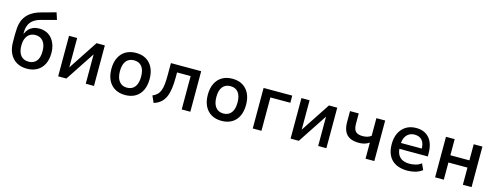

<svg xmlns="http://www.w3.org/2000/svg" viewBox="-21 -1498 5893 2279"><g transform="rotate(15 2926.0 -358.5)"><path d="M301 9Q229 9 175 -22.5Q121 -54 91.5 -114Q62 -174 62 -257V-350Q62 -390 65.5 -430Q69 -470 82 -508Q95 -546 121.5 -579Q148 -612 192.5 -639Q237 -666 304 -683L471 -729L499 -643L311 -593Q232 -572 194.5 -524Q157 -476 157 -397V-384H161Q174 -417 196.5 -440.5Q219 -464 251 -477Q283 -490 325 -490Q371 -490 410 -473.5Q449 -457 477 -425Q505 -393 521 -347.5Q537 -302 537 -245Q537 -165 508 -108Q479 -51 426 -21Q373 9 301 9ZM300 -77Q361 -77 395.5 -117.5Q430 -158 430 -239Q430 -318 395.5 -361Q361 -404 300 -404Q239 -404 204 -361.5Q169 -319 169 -242Q169 -160 203.5 -118.5Q238 -77 300 -77Z M686 0V-498H786V-129H781L1024 -498H1126V0H1025V-370H1031L787 0Z M1509 9Q1436 9 1383 -22Q1330 -53 1301.5 -111Q1273 -169 1273 -250Q1273 -330 1301.5 -388Q1330 -446 1382.5 -477Q1435 -508 1508 -508Q1582 -508 1634 -477Q1686 -446 1714.5 -388Q1743 -330 1743 -250Q1743 -169 1715 -111Q1687 -53 1634.5 -22Q1582 9 1509 9ZM1508 -81Q1570 -81 1604 -124.5Q1638 -168 1638 -250Q1638 -332 1604.5 -374.5Q1571 -417 1508 -417Q1446 -417 1412 -374.5Q1378 -332 1378 -250Q1378 -168 1412.5 -124.5Q1447 -81 1508 -81Z M1862 12 1825 -70Q1859 -84 1881.5 -106.5Q1904 -129 1916.5 -162.5Q1929 -196 1933.5 -243Q1938 -290 1938 -352V-498H2310V0H2204V-410H2037V-349Q2037 -272 2028.5 -212Q2020 -152 2000.5 -107.5Q1981 -63 1947 -33.5Q1913 -4 1862 12Z M2694 9Q2621 9 2568 -22Q2515 -53 2486.5 -111Q2458 -169 2458 -250Q2458 -330 2486.5 -388Q2515 -446 2567.5 -477Q2620 -508 2693 -508Q2767 -508 2819 -477Q2871 -446 2899.5 -388Q2928 -330 2928 -250Q2928 -169 2900 -111Q2872 -53 2819.5 -22Q2767 9 2694 9ZM2693 -81Q2755 -81 2789 -124.5Q2823 -168 2823 -250Q2823 -332 2789.5 -374.5Q2756 -417 2693 -417Q2631 -417 2597 -374.5Q2563 -332 2563 -250Q2563 -168 2597.5 -124.5Q2632 -81 2693 -81Z M3077 0V-498H3429V-410H3184V0Z M3542 0V-498H3642V-129H3637L3880 -498H3982V0H3881V-370H3887L3643 0Z M4463 0V-198Q4437 -179 4405 -170Q4373 -161 4338 -161Q4268 -161 4224 -184Q4180 -207 4159.5 -252.5Q4139 -298 4139 -363V-498H4246V-371Q4246 -332 4256 -305Q4266 -278 4291 -264Q4316 -250 4361 -250Q4391 -250 4416.5 -257.5Q4442 -265 4463 -281V-498H4571V0Z M4978 9Q4896 9 4837.5 -20Q4779 -49 4748.5 -107Q4718 -165 4718 -249Q4718 -325 4745.5 -383Q4773 -441 4825.5 -474.5Q4878 -508 4953 -508Q5023 -508 5071.5 -477.5Q5120 -447 5145 -390.5Q5170 -334 5170 -254V-217H4801V-289H5095L5078 -269Q5078 -353 5045.5 -390Q5013 -427 4953 -427Q4915 -427 4885 -409Q4855 -391 4837.5 -355.5Q4820 -320 4820 -263V-244Q4820 -185 4839 -148.5Q4858 -112 4894 -94.5Q4930 -77 4982 -77Q5018 -77 5056 -86.5Q5094 -96 5125 -121L5159 -46Q5120 -16 5072.5 -3.5Q5025 9 4978 9Z M5318 0V-498H5425V-300H5659V-498H5766V0H5659V-211H5425V0Z"/></g></svg>

Font: Nunito Sans 7pt SemiCondensed SemiBold
Style: Regular
Weight: 600
Width: 4
Designer: Vernon Adams
Foundry: Vernon Adams
Version: Version 3.101;gftools[0.9.27]